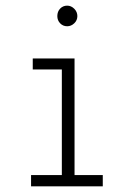

<svg xmlns="http://www.w3.org/2000/svg" viewBox="-20 -660 478 680"><path d="M90 0V-40H199V-414H96V-453H244V-40H344V0ZM218 -567Q203 -567 193 -577.5Q183 -588 183 -603Q183 -619 193 -629.5Q203 -640 218 -640Q232 -640 243 -629Q254 -618 254 -603Q254 -588 243 -577.5Q232 -567 218 -567Z"/></svg>

Font: Inconsolata SemiCondensed Light
Style: Regular
Weight: 300
Width: 4
Monospace: yes
Designer: Raph Levien, Cyreal, Brenton Simpson
Foundry: Raph Levien, Cyreal, Google
Version: Version 3.100; ttfautohint (v1.8.4.7-5d5b)